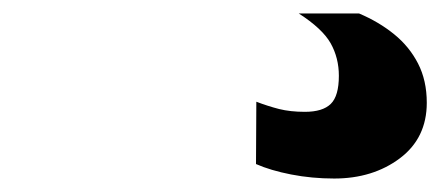

<svg xmlns="http://www.w3.org/2000/svg" viewBox="-20 -20 654 285"><path d="M476 245Q443 245 412.2 239Q381.5 233 360 223.5L360.5 131Q377.5 137.5 394.2 141.8Q411 146 432.5 146Q459 146 471 134.2Q483 122.5 483 92.5Q483 66 470.8 44.2Q458.5 22.5 423.5 0H513Q542.5 12.5 565 30.8Q587.5 49 600.5 74.2Q613.5 99.5 613.5 132.5Q613.5 185 573.5 215Q533.5 245 476 245Z"/></svg>

Font: Spline Sans Mono
Style: Bold
Weight: 700
Designer: Eben Sorkin, Mirko Velimirovic
Foundry: Sorkin Type
Version: Version 1.004